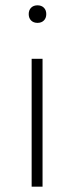

<svg xmlns="http://www.w3.org/2000/svg" viewBox="-20 -702 279 722"><path d="M145 -625Q136 -616 121 -616Q106 -616 97 -625Q88 -634 88 -649Q88 -664 97 -673Q106 -682 121 -682Q136 -682 145 -673Q154 -664 154 -649Q154 -634 145 -625ZM99 0V-481H140V0Z"/></svg>

Font: Cantarell Light
Style: Regular
Weight: 300
Designer: Dave Crossland, Nikolaus Waxweiler, Florian Fecher, Jacques Le Bailly, Eben Sorkin, Alexei Vanyashin, Alexios Zavras, Em
Version: Version 0.303